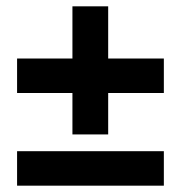

<svg xmlns="http://www.w3.org/2000/svg" viewBox="-20 -587 572 607"><path d="M209 -162H322V-293H498V-402H322V-567H209V-402H34V-293H209ZM34 0H498V-109H34Z"/></svg>

Font: DAIFUKU Sans
Style: Bold
Weight: 700
Designer: Original font ‘Source Han Sans JP’ : Paul D. Hunt
Foundry: Daifuku
Version: Version 1.000